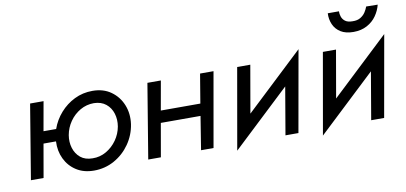

<svg xmlns="http://www.w3.org/2000/svg" viewBox="-69 -906 2467 1167"><g transform="rotate(-10 1165.0 -322.5)"><path d="M122 -460H205L173 -280H251Q270 -334 308 -377Q346 -420 397 -445Q448 -470 508 -470Q575 -470 622 -436.5Q669 -403 691 -348.5Q713 -294 704 -230Q694 -164 656 -109.5Q618 -55 560.5 -23Q503 9 435 9Q372 9 326.5 -20Q281 -49 257.5 -98Q234 -147 237 -206H160L124 0H46ZM320 -230Q313 -188 324.5 -150.5Q336 -113 364.5 -89.5Q393 -66 439 -66Q484 -65 523 -87.5Q562 -110 588.5 -147.5Q615 -185 623 -230Q630 -272 618.5 -309.5Q607 -347 578 -370.5Q549 -394 504 -395Q458 -395 419 -372.5Q380 -350 354 -312.5Q328 -275 320 -230Z M846 -460H929L897 -280H1141L1171 -460H1254L1173 0H1096L1129 -206H884L848 0H770Z M1481 -460 1430 -167 1786 -502 1697 0H1617L1667 -293L1312 41L1400 -460Z M1999 -686H2068Q2067 -670 2073 -652.5Q2079 -635 2094.5 -623.5Q2110 -612 2139 -612Q2169 -611 2188.5 -623Q2208 -635 2219 -652Q2230 -669 2236 -686L2307 -685Q2298 -649 2276 -617.5Q2254 -586 2218 -566.5Q2182 -547 2134 -547Q2086 -547 2055.5 -566Q2025 -585 2011 -617Q1997 -649 1999 -686ZM2010 -460 1959 -167 2315 -502 2226 0H2146L2196 -293L1841 41L1929 -460Z"/></g></svg>

Font: Jost*
Style: Italic
Weight: 400
Italic angle: -10°
Version: Version 3.7